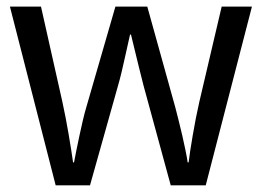

<svg xmlns="http://www.w3.org/2000/svg" viewBox="-20 -556 786 576"><path d="M492.2 0 410.2 -300.8Q408.2 -309.6 405.3 -320.6Q402.3 -331.5 399.4 -343.8Q396.5 -356 393.3 -368.7Q390.1 -381.3 387.2 -393.6Q380.4 -421.9 373 -452.1H370.1Q363.3 -421.4 356.9 -393.1Q351.6 -368.7 345.5 -342.8Q339.4 -316.9 334 -298.8L250 0H147L9.8 -536.1H103L167 -251Q171.9 -229 176.8 -203.4Q181.6 -177.7 186 -152.6Q190.4 -127.4 193.8 -105.2Q197.3 -83 199.2 -68.8H202.1Q204.6 -81.5 208.7 -102.8Q212.9 -124 218 -147.7Q223.1 -171.4 228.5 -194.6Q233.9 -217.8 238.8 -233.9L326.2 -536.1H421.9L505.9 -233.9Q510.3 -217.3 515.9 -194.8Q521.5 -172.4 526.9 -149.2Q532.2 -126 536.6 -104.5Q541 -83 543 -68.8H545.9Q547.4 -81.5 550.5 -102.8Q553.7 -124 558.1 -149.4Q562.5 -174.8 567.6 -201.4Q572.8 -228 578.1 -251L645 -536.1H735.8L597.2 0Z"/></svg>

Font: Droid Sans
Style: Regular
Weight: 400
Version: Version 1.00 build 113